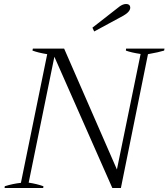

<svg xmlns="http://www.w3.org/2000/svg" viewBox="-20 -944 846 964"><path d="M444 -805 572 -905Q594 -924 613 -924Q623 -924 628.5 -919Q634 -914 634 -906Q634 -885 599 -865L453 -786ZM4 -9Q46 -22 85 -26L217 -672Q173 -679 143 -690L145 -700H302L567 -93L686 -673Q639 -680 612 -690L613 -700H806L804 -690Q779 -682 723 -672L587 0H544L253 -659L124 -27Q164 -21 198 -9L197 0H3Z"/></svg>

Font: Trirong Light
Style: Italic
Weight: 300
Italic angle: -12°
Designer: Katatrad Team
Foundry: CadsonDemak
Version: Version 1.001